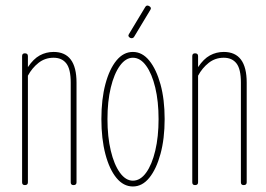

<svg xmlns="http://www.w3.org/2000/svg" viewBox="-20 -670 963 695"><path d="M70 0Q60 0 60 -10V-467Q60 -477 70 -477Q81 -477 81 -467V-427Q101 -457 124 -469.5Q147 -482 174 -482Q257 -482 257 -371V-10Q257 0 246 0Q236 0 236 -10V-371Q236 -420 220 -440.5Q204 -461 174 -461Q143 -461 119.5 -442.5Q96 -424 81 -396V-10Q81 0 70 0Z M461 5Q427 5 401.5 -26Q376 -57 361.5 -112Q347 -167 347 -239Q347 -311 361.5 -365.5Q376 -420 401.5 -451Q427 -482 461 -482Q495 -482 520.5 -450.5Q546 -419 561 -364.5Q576 -310 576 -239Q576 -168 561 -113Q546 -58 520.5 -26.5Q495 5 461 5ZM461 -16Q488 -16 509 -45Q530 -74 542 -124.5Q554 -175 554 -239Q554 -303 542 -353Q530 -403 509 -432Q488 -461 461 -461Q435 -461 414 -432Q393 -403 381 -353Q369 -303 369 -239Q369 -175 381 -124.5Q393 -74 414 -45Q435 -16 461 -16ZM451 -533Q455 -531 459 -532Q463 -533 465 -536L524 -634Q530 -642 520 -648Q511 -653 506 -645L447 -547Q441 -539 451 -533Z M686 0Q676 0 676 -10V-467Q676 -477 686 -477Q697 -477 697 -467V-427Q717 -457 740 -469.5Q763 -482 790 -482Q873 -482 873 -371V-10Q873 0 862 0Q852 0 852 -10V-371Q852 -420 836 -440.5Q820 -461 790 -461Q759 -461 735.5 -442.5Q712 -424 697 -396V-10Q697 0 686 0Z"/></svg>

Font: Zen Loop
Style: Regular
Weight: 400
Designer: Yoshimichi Ohira
Foundry: A-1 Corp ZenFonts
Version: Version 1.000; ttfautohint (v1.8.3)